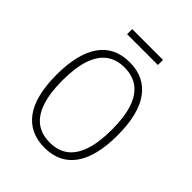

<svg xmlns="http://www.w3.org/2000/svg" viewBox="-238 -1001 1146 1146"><g transform="rotate(45 335.0 -427.5)"><path d="M335 8Q272 8 224 -15Q176 -38 143.5 -83Q111 -128 94.5 -195.5Q78 -263 78 -351Q78 -439 94.5 -507Q111 -575 143.5 -621Q176 -667 224 -690Q272 -713 335 -713Q399 -713 446.5 -689.5Q494 -666 526.5 -621Q559 -576 575.5 -508.5Q592 -441 592 -352Q592 -264 575.5 -196.5Q559 -129 526.5 -83.5Q494 -38 446.5 -15Q399 8 335 8ZM335 -36Q404 -36 450 -70Q496 -104 520 -174.5Q544 -245 544 -353Q544 -461 520 -531Q496 -601 449.5 -635Q403 -669 335 -669Q267 -669 221 -635Q175 -601 151 -531Q127 -461 127 -352Q127 -245 151 -174.5Q175 -104 221 -70Q267 -36 335 -36ZM205 -820V-863H465V-820Z"/></g></svg>

Font: Nunito Sans 7pt Condensed ExtraLight
Style: Regular
Weight: 250
Width: 3
Designer: Vernon Adams
Foundry: Vernon Adams
Version: Version 3.101;gftools[0.9.27]